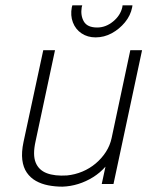

<svg xmlns="http://www.w3.org/2000/svg" viewBox="-20 -689 552 719"><path d="M476 -669H439L438 -662Q431 -631 403.5 -608.5Q376 -586 344 -586Q307 -586 294 -608.5Q281 -631 286 -662L288 -669H251L249 -662Q243 -631 253 -605Q263 -579 285.5 -564Q308 -549 338 -549Q370 -549 398.5 -564.5Q427 -580 448 -605.5Q469 -631 475 -662ZM375 -65 361 0H405L512 -501H468L398 -172Q392 -144 376.5 -120Q361 -96 338.5 -77Q316 -58 288.5 -46.5Q261 -35 231 -32Q185 -29 155 -40.5Q125 -52 113.5 -80.5Q102 -109 113 -159L186 -501H142L68 -157Q60 -119 63.5 -90.5Q67 -62 80.5 -42.5Q94 -23 114.5 -11.5Q135 0 160.5 5Q186 10 214 10Q244 9 273 0Q302 -9 328.5 -25.5Q355 -42 375 -65Z"/></svg>

Font: Advent Pro Light
Style: Italic
Weight: 300
Italic angle: -12°
Version: Version 3.000